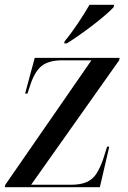

<svg xmlns="http://www.w3.org/2000/svg" viewBox="-25 -776 530 796"><path d="M-5 0 -3 -10 354 -526H233Q177 -526 147.5 -502.5Q118 -479 99 -419L89 -388H79L119 -536H471L469 -526L104 -10H268Q309 -10 334 -21Q359 -32 374 -55Q389 -78 402 -114L419 -168H428L389 0ZM243 -605Q269 -636 297.5 -678.5Q326 -721 346 -756H448L446 -746Q434 -733 411.5 -713.5Q389 -694 361 -672.5Q333 -651 304.5 -631Q276 -611 252 -596H241Z"/></svg>

Font: Noto Serif Display SemiCondensed Medium
Style: Italic
Weight: 500
Width: 4
Italic angle: -12°
Designer: Monotype Design Team
Foundry: Monotype Imaging Inc.
Version: Version 2.009